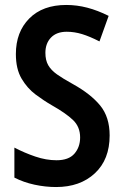

<svg xmlns="http://www.w3.org/2000/svg" viewBox="-20 -795 499 774"><path d="M422 -249Q422 -152 362.5 -96.5Q303 -41 206 -41Q163 -41 119 -50.5Q75 -60 38 -79V-200Q78 -179 122 -164Q166 -149 208 -149Q257 -149 280 -175.5Q303 -202 303 -241Q303 -284 274 -311.5Q245 -339 190 -370Q157 -389 123.5 -414Q90 -439 67 -478Q44 -517 44 -577Q44 -666 98 -720.5Q152 -775 247 -775Q290 -775 332 -764Q374 -753 418 -731L381 -628Q342 -648 311 -657.5Q280 -667 249 -667Q208 -667 185.5 -643.5Q163 -620 163 -582Q163 -552 174.5 -532Q186 -512 210 -495Q234 -478 274 -456Q346 -416 384 -369.5Q422 -323 422 -249Z"/></svg>

Font: Noto Sans Tamil UI Condensed SemiBold
Style: Regular
Weight: 600
Width: 3
Designer: Jelle Bosma - Monotype Design Team
Foundry: Monotype Imaging Inc.
Version: Version 2.004; ttfautohint (v1.8.4.7-5d5b)